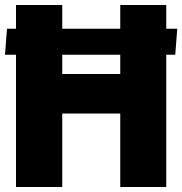

<svg xmlns="http://www.w3.org/2000/svg" viewBox="-20 -748 729 768"><path d="M0 -529 8 -633H44V-728H229V-633H461V-728H645V-633H689L681 -529H645V0H461V-294H229V0H44V-529ZM229 -452H461V-529H229Z"/></svg>

Font: Murecho ExtraBold
Style: Regular
Weight: 800
Designer: Neil Summerour
Foundry: Positype
Version: Version 1.010; ttfautohint (v1.8.3)